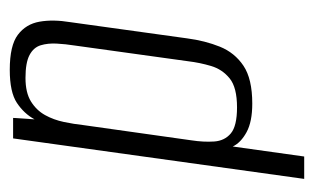

<svg xmlns="http://www.w3.org/2000/svg" viewBox="-148 -394 658 403"><g transform="rotate(-90 181.5 -193.0)"><path d="M7 116 92 -495H135L132 -450Q144 -472 166.5 -487Q189 -502 236 -502Q287 -502 309.5 -485Q332 -468 337 -439.5Q342 -411 336 -375L302 -130Q297 -92 284.5 -61Q272 -30 244.5 -11.5Q217 7 165 7Q127 7 105 -5Q83 -17 75 -34L54 116ZM157 -25Q199 -25 218 -40.5Q237 -56 244 -79.5Q251 -103 254 -128L287 -366Q290 -385 291 -403.5Q292 -422 287.5 -437Q283 -452 267 -460.5Q251 -469 219 -469Q188 -469 169.5 -457.5Q151 -446 141 -428Q131 -410 126.5 -388.5Q122 -367 120 -348L88 -121Q84 -95 85.5 -73Q87 -51 102.5 -38Q118 -25 157 -25Z"/></g></svg>

Font: Alumni Sans Light
Style: Italic
Weight: 300
Italic angle: -8°
Version: Version 1.016